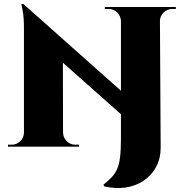

<svg xmlns="http://www.w3.org/2000/svg" viewBox="-20 -735 931 962"><path d="M97 -715 295 -499 296 0H100V-590Q100 -649 93.5 -682Q87 -715 87 -715ZM103 -71V0H20V-10Q20 -10 29 -10Q38 -10 39 -10Q64 -10 82 -28Q100 -46 100 -71ZM296 -71Q296 -46 314 -28Q332 -10 357 -10Q358 -10 367 -10Q376 -10 376 -10V0H293V-71ZM785 14 110 -585 97 -715 772 -115ZM785 4Q785 59 762 101.5Q739 144 699.5 170.5Q660 197 609.5 204.5Q559 212 503 199L498 191Q522 171 539 153.5Q556 136 566.5 113Q577 90 581.5 53Q586 16 586 -42V-700H781ZM505 -700H588V-629H586Q585 -655 567.5 -672.5Q550 -690 524 -690Q524 -690 515 -690Q506 -690 505 -690ZM861 -700V-690Q861 -690 852 -690Q843 -690 843 -690Q818 -690 800 -672.5Q782 -655 781 -629H778V-700Z"/></svg>

Font: Cinzel Black
Style: Regular
Weight: 900
Designer: Natanael Gama
Version: Version 2.000